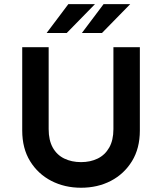

<svg xmlns="http://www.w3.org/2000/svg" viewBox="-20 -881 772 915"><path d="M366.2 13.7Q288.1 13.7 224.6 -19Q161.1 -51.8 123.5 -112.8Q85.9 -173.8 85.9 -258.8V-656.2H211.9V-265.6Q211.9 -212.9 231.4 -177.7Q251 -142.6 286.1 -125.5Q321.3 -108.4 366.2 -108.4Q411.1 -108.4 445.8 -125.5Q480.5 -142.6 500.5 -177.7Q520.5 -212.9 520.5 -265.6V-656.2H646.5V-258.8Q646.5 -173.8 608.9 -112.8Q571.3 -51.8 508.3 -19Q445.3 13.7 366.2 13.7ZM370.1 -723.6 473.6 -861.3H600.6L465.8 -723.6ZM202.1 -723.6 305.7 -861.3H432.6L297.9 -723.6Z"/></svg>

Font: Sen SemiBold
Style: Regular
Weight: 600
Designer: Kosal Sen, Philatype
Foundry: Philatype
Version: Version 2.000;gftools[0.9.31]